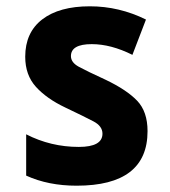

<svg xmlns="http://www.w3.org/2000/svg" viewBox="-20 -579 540 609"><path d="M223 10Q448 10 448 -163Q448 -225 415 -259.5Q382 -294 315 -326Q254 -354 229.5 -367.5Q205 -381 205 -401Q205 -439 271 -439Q332 -439 400 -405L443 -517Q358 -559 265 -559Q168 -559 114 -517.5Q60 -476 60 -399Q60 -341 94 -303.5Q128 -266 187 -238Q248 -209 276.5 -194Q305 -179 305 -155Q305 -113 230 -113Q141 -113 63 -153V-22Q133 10 223 10Z"/></svg>

Font: Noto Sans Mono Condensed Extra
Style: Regular
Weight: 800
Width: 3
Designer: Monotype Design Team
Foundry: Monotype Imaging Inc.
Version: Version 1.900